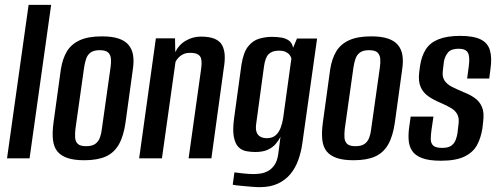

<svg xmlns="http://www.w3.org/2000/svg" viewBox="-20 -653 2055 792"><path d="M9 0 98 -633H191L102 0Z M328 8Q286 8 259 -1Q232 -10 217 -28Q202 -46 198.5 -76Q195 -106 201 -149L231 -367Q238 -411 256 -441Q274 -471 309 -487Q344 -503 400 -503Q442 -503 469 -494Q496 -485 510.5 -467.5Q525 -450 529 -425Q533 -400 528 -367L498 -149Q490 -92 470.5 -57.5Q451 -23 416.5 -7.5Q382 8 328 8ZM335 -50Q360 -50 373 -59.5Q386 -69 392 -85Q398 -101 400 -120L436 -375Q439 -395 437.5 -411Q436 -427 426 -436.5Q416 -446 391 -446Q367 -446 354 -436.5Q341 -427 335.5 -411Q330 -395 327 -375L291 -120Q289 -101 290 -85Q291 -69 301 -59.5Q311 -50 335 -50Z M554 0 623 -495H702L703 -438Q718 -469 747 -485.5Q776 -502 808 -502Q845 -502 866.5 -492.5Q888 -483 897 -465Q906 -447 907 -423.5Q908 -400 903 -371L852 0H758L809 -364Q811 -378 811.5 -390.5Q812 -403 809 -413Q806 -423 795.5 -429Q785 -435 764 -435Q747 -435 735 -429Q723 -423 715.5 -414.5Q708 -406 704 -398L648 0Z M1051 119Q1038 119 1020 117.5Q1002 116 985 114.5Q968 113 955.5 111.5Q943 110 940 109L947 58Q960 60 984 62.5Q1008 65 1026 65Q1038 65 1053.5 63Q1069 61 1084.5 53Q1100 45 1112 28Q1124 11 1128 -19L1137 -89Q1130 -74 1117.5 -59.5Q1105 -45 1085 -35.5Q1065 -26 1033 -26Q1014 -26 995.5 -29.5Q977 -33 963.5 -46.5Q950 -60 944.5 -89Q939 -118 946 -168L976 -386Q984 -437 1003.5 -461.5Q1023 -486 1049.5 -493.5Q1076 -501 1101 -501Q1122 -501 1140.5 -498Q1159 -495 1172 -485.5Q1185 -476 1189 -456L1205 -494H1288L1227 -61Q1222 -25 1210 8Q1198 41 1177.5 65.5Q1157 90 1126 104.5Q1095 119 1051 119ZM1080 -83Q1103 -83 1116.5 -94.5Q1130 -106 1137.5 -125.5Q1145 -145 1148 -166L1182 -412Q1180 -419 1175 -426Q1170 -433 1159.5 -438.5Q1149 -444 1130 -444Q1103 -444 1088.5 -430Q1074 -416 1069 -379L1037 -144Q1034 -123 1037.5 -111Q1041 -99 1048.5 -93Q1056 -87 1064.5 -85Q1073 -83 1080 -83Z M1439 8Q1397 8 1370 -1Q1343 -10 1328 -28Q1313 -46 1309.5 -76Q1306 -106 1312 -149L1342 -367Q1349 -411 1367 -441Q1385 -471 1420 -487Q1455 -503 1511 -503Q1553 -503 1580 -494Q1607 -485 1621.5 -467.5Q1636 -450 1640 -425Q1644 -400 1639 -367L1609 -149Q1601 -92 1581.5 -57.5Q1562 -23 1527.5 -7.5Q1493 8 1439 8ZM1446 -50Q1471 -50 1484 -59.5Q1497 -69 1503 -85Q1509 -101 1511 -120L1547 -375Q1550 -395 1548.5 -411Q1547 -427 1537 -436.5Q1527 -446 1502 -446Q1478 -446 1465 -436.5Q1452 -427 1446.5 -411Q1441 -395 1438 -375L1402 -120Q1400 -101 1401 -85Q1402 -69 1412 -59.5Q1422 -50 1446 -50Z M1799 10Q1749 10 1720.5 -1Q1692 -12 1679.5 -31.5Q1667 -51 1665.5 -78Q1664 -105 1669 -136L1674 -172H1768L1760 -118Q1757 -97 1757 -79.5Q1757 -62 1767 -52.5Q1777 -43 1804 -43Q1829 -43 1841.5 -52Q1854 -61 1859.5 -75.5Q1865 -90 1867 -103L1871 -138Q1875 -163 1867.5 -179Q1860 -195 1842.5 -206Q1825 -217 1797 -229Q1770 -240 1748 -255Q1726 -270 1715.5 -293.5Q1705 -317 1709 -353L1713 -383Q1719 -422 1736.5 -449.5Q1754 -477 1789 -491Q1824 -505 1878 -505Q1933 -505 1962.5 -490.5Q1992 -476 2001 -445.5Q2010 -415 2003 -367L1998 -329H1907L1914 -382Q1919 -421 1909.5 -436.5Q1900 -452 1872 -452Q1841 -452 1828 -436.5Q1815 -421 1811 -398L1807 -364Q1803 -337 1813.5 -321Q1824 -305 1845 -294.5Q1866 -284 1892 -273Q1918 -263 1938 -249Q1958 -235 1968 -212Q1978 -189 1973 -151L1970 -124Q1964 -85 1948 -55Q1932 -25 1896.5 -7.5Q1861 10 1799 10Z"/></svg>

Font: Alumni Sans Thin SemiBold
Style: Italic
Weight: 600
Italic angle: -8°
Version: Version 1.016